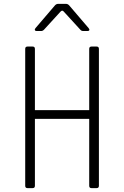

<svg xmlns="http://www.w3.org/2000/svg" viewBox="-20 -970 640 990"><path d="M122 0Q110 0 110 -12V-718Q110 -730 122 -730H148Q160 -730 160 -718V-402H440V-718Q440 -730 452 -730H478Q490 -730 490 -718V-12Q490 0 478 0H452Q440 0 440 -12V-357H160V-12Q160 0 148 0ZM169 -810Q162 -810 160 -814.5Q158 -819 163 -825L264 -943Q271 -950 279 -950H321Q329 -950 336 -943L437 -825Q442 -819 440.5 -814.5Q439 -810 431 -810H410Q400 -810 395 -816L309 -910Q301 -920 292 -910L207 -817Q200 -810 192 -810Z"/></svg>

Font: Pitagon Sans Mono Thin
Style: Regular
Weight: 100
Monospace: yes
Designer: Travis Tran
Foundry: Pitagon
Version: Version 1.001; ttfautohint (v1.8.4.7-5d5b);gftools[0.9.26]